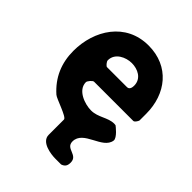

<svg xmlns="http://www.w3.org/2000/svg" viewBox="-204 -648 948 948"><g transform="rotate(45 270.0 -173.5)"><path d="M33 -253C33 -168 63 -97 127 -40C141 -27 240 3 240 20V127C240 177 315 187 347 187H387C408 180 414 167 414 147C414 94 346 117 346 67C346 -11 477 -10 487 -80C490 -102 443 -138 440 -140C439 -140 432 -141 430 -141C386 -141 352 -106 303 -106C259 -106 186 -131 186 -187C186 -195 204 -217 213 -217H487C495 -217 505 -233 507 -240V-287C507 -425 423 -534 277 -534C118 -534 33 -397 33 -253ZM186 -340C186 -390 239 -414 280 -414C321 -414 367 -393 367 -343C367 -331 364 -313 347 -313H207C202 -313 186 -330 186 -340Z"/></g></svg>

Font: Asimov Print
Style: C
Weight: 500
Designer: Google
Version: Version 2.000980: 2014